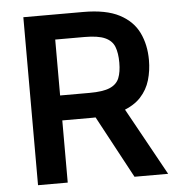

<svg xmlns="http://www.w3.org/2000/svg" viewBox="-51 -756 756 805"><g transform="rotate(-5 327.0 -353.5)"><path d="M436 -341 624.3 0H482.7L310.7 -320ZM325.3 -366.7Q382.3 -366.7 411.3 -379.2Q440.3 -391.7 450.7 -417.3Q461 -443 461 -482.3Q461 -522.7 450.7 -549.2Q440.3 -575.7 411 -588.8Q381.7 -602 324.7 -602H201.7V-366.7ZM329.7 -261.7H201.7V0H76.7V-707H328.7Q424.7 -707 480.8 -677.5Q537 -648 561.3 -597.3Q585.7 -546.7 585.7 -482.3Q585.7 -438 574 -398.2Q562.3 -358.3 534 -327.7Q505.7 -297 455.8 -279.3Q406 -261.7 329.7 -261.7Z"/></g></svg>

Font: 42dot Sans Light
Style: Regular
Weight: 300
Designer: 42dot
Version: Version 1.000